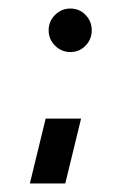

<svg xmlns="http://www.w3.org/2000/svg" viewBox="-20 -407 285 450"><path d="M50 23 87 -129H170L133 23ZM145 -285Q124 -285 109 -300Q94 -315 94 -336Q94 -357 109 -372Q124 -387 145 -387Q166 -387 180.5 -372Q195 -357 195 -336Q195 -315 180.5 -300Q166 -285 145 -285Z"/></svg>

Font: Stick No Bills Medium
Style: Regular
Weight: 500
Version: Version 2.000